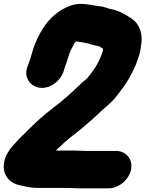

<svg xmlns="http://www.w3.org/2000/svg" viewBox="-29 -761 770 1017"><path d="M717.3 -515C731.2 -584.7 707.5 -641.9 657.9 -668.7C654.9 -670.4 648.7 -675.3 644.1 -678C618.7 -693.4 590.6 -708 549.8 -714.8C536.7 -718 519.5 -726.6 496.3 -728.4C467.2 -730.7 439.4 -740.5 393.1 -740.5C368.7 -739.5 345.9 -733.1 323.2 -722.4C273.3 -699.7 233.1 -662 203.5 -618.1C180.4 -583.8 157.5 -539.7 143.4 -489.8C136.6 -464.3 128.1 -437.3 117 -409.4C93.4 -350.6 133.5 -303.1 179.4 -296.4C235.9 -288.1 291.7 -332.7 307.7 -382.7C313.1 -400.3 318.4 -417.6 324.4 -433.2C332.6 -454.4 339.1 -480.4 344.3 -491.2C356.3 -517 365.5 -534.1 373.3 -541.9C385.6 -540.5 432.3 -532.8 436.8 -530.9C458.2 -522.7 477.7 -520.6 492.4 -516.8C497.8 -515 505.7 -510.1 517.1 -502.6C516.6 -499.4 516 -495.3 515.6 -491.2L515.2 -489.6C512.9 -483.5 511.4 -479.3 508.8 -471C490.3 -421.3 466.5 -387 433.2 -347C424.2 -337.4 412 -330.3 393.1 -311.6C349.3 -268.4 301.8 -226.5 254.3 -191.1C206.2 -154.8 155.5 -108.9 113.5 -65.9C95.9 -47.7 76.7 -31.3 56.2 -8C35.7 13 2.4 50.6 -6.5 95C-19.3 159.3 15.8 203.1 64.1 217.3C96.1 225.7 131.4 234.5 175.2 234.5H328.2C346.2 234.5 365.8 236.5 387.8 236.5H545.8C600 236.5 654.3 191.2 665.2 137C676.1 82.1 638.7 38.5 585.3 38.5H427.3C411.5 38.5 391.3 36.5 368.7 36.5H266.4C296.6 7.3 326.8 -20.9 356.4 -42.9C414.5 -86.7 467.8 -135.5 519.1 -183.6C537.4 -201.1 551.6 -210.1 575.5 -236C576.1 -236.7 577.1 -237.8 577.8 -238.7L601.8 -268.7C607.9 -276.3 613.7 -285.8 618.4 -291.7C647.1 -327.7 670.4 -373.5 689.7 -416.5C698.6 -438 701.6 -452.4 705.4 -460.9C710.4 -472.1 713 -488.4 715.3 -500C716.3 -505.1 716.1 -509.1 717.3 -515Z"/></svg>

Font: Smoothie
Style: ExBdIt
Weight: 800
Foundry: Cannot Into Space Fonts
Version: Version 0.8